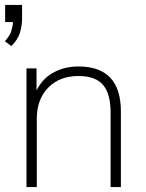

<svg xmlns="http://www.w3.org/2000/svg" viewBox="-23 -763 596 783"><path d="M23 -575 -3 -595Q17 -617 23 -636Q29 -655 30 -673H-2V-743H67V-688Q67 -657 58 -628.5Q49 -600 23 -575ZM85 0V-484H126V-394Q150 -443 195.5 -467.5Q241 -492 297 -492Q470 -492 470 -308V0H428V-304Q428 -381 397 -417Q366 -453 297 -453Q220 -453 173.5 -405.5Q127 -358 127 -278V0Z"/></svg>

Font: Nunito Sans ExtraLight
Style: Regular
Weight: 200
Designer: Vernon Adams
Foundry: Vernon Adams
Version: Version 3.006; ttfautohint (v1.8.3)